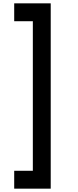

<svg xmlns="http://www.w3.org/2000/svg" viewBox="-20 -917 464 1149"><path d="M283.5 -897H65V-790H176.5V105H65V212H283.5Z"/></svg>

Font: Tap Sans
Style: Regular
Weight: 400
Designer: Tap Payments
Foundry: Tap Payments
Version: Version 1.001;Glyphs 3.1.2 (3151)